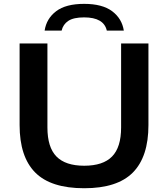

<svg xmlns="http://www.w3.org/2000/svg" viewBox="-20 -965 870 994"><path d="M81.5 -317.5V-740H225.5V-305Q225.5 -202.5 272.2 -154.8Q319 -107 416 -107Q513.5 -107 560.2 -154.8Q607 -202.5 607 -305V-740H748.5V-317.5Q748.5 -153.5 668 -72Q587.5 9.5 416 9.5Q243 9.5 162.2 -72Q81.5 -153.5 81.5 -317.5ZM415.5 -945Q510 -945 560.8 -906.8Q611.5 -868.5 621 -806.5H533Q517.5 -875 415.5 -875Q361 -875 333.8 -857Q306.5 -839 299 -806.5H211Q220.5 -869 270.8 -907Q321 -945 415.5 -945Z"/></svg>

Font: Encode Sans Expanded SemiBold
Style: Regular
Weight: 600
Width: 7
Designer: Multiple Designers
Foundry: Impallari Type
Version: Version 2.000